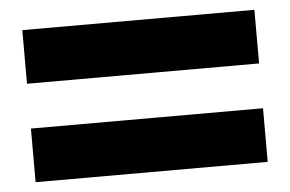

<svg xmlns="http://www.w3.org/2000/svg" viewBox="-37 -574 722 478"><g transform="rotate(-5 324.0 -335.0)"><path d="M34 -391V-525H614V-391ZM34 -145V-279H614V-145Z"/></g></svg>

Font: Geologica Black
Style: Regular
Weight: 900
Designer: Sindre Bremnes, Frode Helland
Foundry: Monokrom Skriftforlag AS
Version: Version 1.010;gftools[0.9.28]